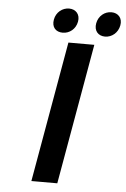

<svg xmlns="http://www.w3.org/2000/svg" viewBox="-59 -924 634 967"><g transform="rotate(5 258.0 -441.0)"><path d="M268 0 393 -711H262L137 0ZM229 -758C263 -758 294 -782 301 -820C308 -857 285 -882 251 -882C217 -882 186 -858 179 -820C172 -781 194 -758 229 -758ZM443 -757C477 -757 508 -782 515 -820C522 -857 499 -882 465 -882C431 -882 400 -858 393 -820C386 -782 408 -757 443 -757Z"/></g></svg>

Font: Asimov
Style: NarIt
Weight: 500
Designer: Google
Version: Version 2.000980; 2014